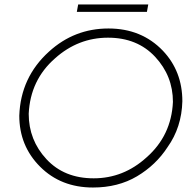

<svg xmlns="http://www.w3.org/2000/svg" viewBox="-20 -832 862 856"><path d="M635 -779H322.5L328.5 -812H641ZM394.5 4Q251.5 4 158.8 -88.8Q66 -181.5 66 -316.5Q72 -487.5 198.5 -602Q311.5 -705 463.5 -705Q611 -705 706 -606Q793 -514.5 793 -380.5Q790 -264.5 727 -176Q675 -96 590.8 -46Q506.5 4 394.5 4ZM397.5 -37Q530.5 -37 633 -130Q744 -227.5 751 -377.5Q751 -493.5 671.5 -578.8Q592 -664 461.5 -664Q328.5 -664 225.5 -572Q115 -475.5 108 -324.5Q108 -207.5 187.2 -122.2Q266.5 -37 397.5 -37Z"/></svg>

Font: Argentum Sans ExtraLight
Style: Italic
Weight: 200
Italic angle: -11°
Designer: Julieta Ulanovsky (font), Cristiano Sobral (main changes and remaster)
Foundry: Julieta Ulanovsky (font), Cristiano Sobral (main changes and remaster)
Version: Version 2.007;June 15, 2022;FontCreator 14.0.0.2814 64-bit; 